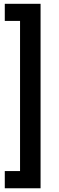

<svg xmlns="http://www.w3.org/2000/svg" viewBox="-20 -840 311 1019"><path d="M5.4 -819.8H195.3V159.2H5.4V67.9H86.4V-729H5.4Z"/></svg>

Font: Vazirmatn UI Medium
Style: Regular
Weight: 500
Designer: Saber Rastikerdar
Foundry: Saber Rastikerdar
Version: Version 33.003